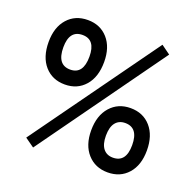

<svg xmlns="http://www.w3.org/2000/svg" viewBox="-130 -860 1035 1017"><g transform="rotate(20 387.5 -351.0)"><path d="M202 -349Q131 -349 88 -398Q45 -447 45 -532Q45 -615 88 -663.5Q131 -712 202 -712Q272 -712 315 -663.5Q358 -615 358 -532Q358 -447 315 -398Q272 -349 202 -349ZM574 11Q504 11 460.5 -37.5Q417 -86 417 -169Q417 -253 460.5 -302Q504 -351 574 -351Q645 -351 688 -302Q731 -253 731 -169Q731 -86 688 -37.5Q645 11 574 11ZM159 22 107 -15 617 -724 668 -687ZM574 -72Q648 -72 648 -169Q648 -267 574 -267Q539 -267 519.5 -242.5Q500 -218 500 -169Q500 -121 519.5 -96.5Q539 -72 574 -72ZM202 -433Q275 -433 275 -532Q275 -628 202 -628Q128 -628 128 -532Q128 -433 202 -433Z"/></g></svg>

Font: Zen Kaku Gothic Antique
Style: Bold
Weight: 700
Designer: Yoshimichi Ohira
Foundry: Positype
Version: Version 1.001